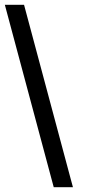

<svg xmlns="http://www.w3.org/2000/svg" viewBox="-144 -760 393 800"><path d="M-113.1 -700 69.1 -20 79.9 20H159.9L149.1 -20L-33.1 -700L-43.8 -740H-123.8Z"/></svg>

Font: Nordica Advanced
Style: RegularLObl
Weight: 300
Version: Version 1.07